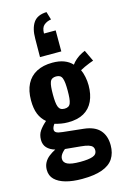

<svg xmlns="http://www.w3.org/2000/svg" viewBox="-160 -987 821 1254"><g transform="rotate(-15 250.5 -360.5)"><path d="M232 196Q169 196 122.5 183Q76 170 50 144.5Q24 119 24 79Q24 52 35.5 30.5Q47 9 67.5 -7Q88 -23 112 -35Q77 -45 57.5 -66Q38 -87 38 -120Q38 -155 55 -180Q72 -205 102 -231Q72 -256 57 -293Q42 -330 42 -386Q42 -451 65 -496Q88 -541 132.5 -564.5Q177 -588 240 -588Q285 -588 318 -575.5Q351 -563 373 -539Q383 -554 402 -570.5Q421 -587 445 -599L465 -608L501 -532Q491 -529 473.5 -522Q456 -515 438.5 -507Q421 -499 409 -492Q419 -471 425 -442Q431 -413 431 -384Q431 -323 410 -278Q389 -233 347 -209Q305 -185 240 -185Q215 -185 192.5 -189Q170 -193 150 -199Q144 -191 139.5 -181.5Q135 -172 135 -162Q135 -150 146.5 -143Q158 -136 188 -133L327 -118Q400 -110 434.5 -71.5Q469 -33 469 31Q469 84 445 121Q421 158 368.5 177Q316 196 232 196ZM250 85Q305 85 334 75Q363 65 363 36Q363 22 355.5 12.5Q348 3 329.5 -3Q311 -9 278 -12L174 -22Q164 -14 156 -5Q148 4 143 14Q138 24 138 36Q138 60 163.5 72.5Q189 85 250 85ZM240 -277Q256 -277 266 -283Q276 -289 281 -302Q286 -315 288 -336Q290 -357 290 -386Q290 -415 288 -435.5Q286 -456 281 -469.5Q276 -483 266 -489Q256 -495 240 -495Q225 -495 214.5 -489Q204 -483 199 -470Q194 -457 192 -436Q190 -415 190 -386Q190 -358 192 -337.5Q194 -317 199 -303.5Q204 -290 214 -283.5Q224 -277 240 -277ZM289 -917 305 -863Q277 -859 257 -842.5Q237 -826 237 -786H316V-644H172L173 -768Q173 -837 199.5 -876Q226 -915 289 -917Z"/></g></svg>

Font: Oswald SemiBold
Style: Regular
Weight: 600
Designer: Vernon Adams
Foundry: Vernon Adams
Version: Version 4.100; ttfautohint (v1.8.1.43-b0c9)